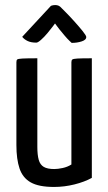

<svg xmlns="http://www.w3.org/2000/svg" viewBox="-20 -731 429 761"><path d="M194 10Q134 10 102 -8Q70 -26 57.5 -63Q45 -100 45 -156V-484Q45 -492 48 -495Q51 -498 68.5 -499Q86 -500 128 -500V-149Q128 -117 133.5 -97.5Q139 -78 153.5 -69.5Q168 -61 195 -61Q209 -61 228 -65Q247 -69 263 -79V-484Q263 -492 266.5 -495Q270 -498 286.5 -499Q303 -500 344 -500V-26Q315 -10 275 0Q235 10 194 10ZM264 -561Q264 -561 255.5 -569Q247 -577 236 -590Q225 -603 214.5 -616Q204 -629 198 -638Q198 -638 189.5 -626.5Q181 -615 168 -599.5Q155 -584 142.5 -573Q130 -562 124 -562Q103 -562 89.5 -568.5Q76 -575 68 -585L182 -708Q190 -711 199 -711Q206 -711 212 -708.5Q218 -706 224 -699Q224 -699 239 -684Q254 -669 273 -648Q292 -627 307 -608.5Q322 -590 322 -584Q322 -573 304 -567Q286 -561 264 -561Z"/></svg>

Font: Yanone Kaffeesatz
Style: Regular
Weight: 400
Designer: Yanone (Cyrillic: Daniel Pouzeot, Huerta Tipografica, and Cyreal)
Foundry: Yanone
Version: Version 2.003